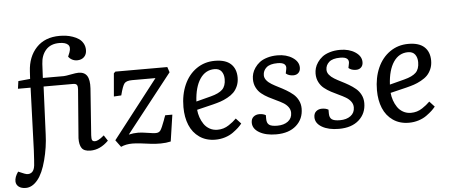

<svg xmlns="http://www.w3.org/2000/svg" viewBox="-101 -930 3059 1307"><g transform="rotate(-5 1428.5 -276.5)"><path d="M337.9 -733.9Q278.8 -733.9 246.3 -697.5Q213.9 -661.1 210.9 -602.1L206.1 -506.8H349.1Q361.3 -506.8 397.7 -513.9Q434.1 -521 450.2 -521Q491.2 -521 508.8 -493.7Q526.4 -466.3 522.9 -408.2L500 -89.8Q498.5 -65.9 502.9 -56.4Q507.3 -46.9 522.9 -46.9Q532.7 -46.9 545.2 -53.2Q557.6 -59.6 563.5 -64.2Q569.3 -68.8 585 -81.1L609.9 -43Q552.7 14.2 486.8 14.2Q442.9 14.2 427 -9Q411.1 -32.2 412.1 -77.1L438 -408.2Q439.9 -427.2 434.1 -437.7Q428.2 -448.2 408.2 -448.2H206.1L191.9 -122.1Q189 -35.6 165.8 52.7Q142.6 141.1 106.9 184.1Q69.8 229 25.9 229Q-4.4 229 -22 215.6Q-39.6 202.1 -41 180.2Q-42.5 149.4 -17.1 113.8L23.9 130.9Q51.3 142.1 71 130.1Q90.8 118.2 95.2 82Q98.1 55.7 102.1 -22.9L117.2 -448.2H30.8L38.1 -500L119.1 -507.8L122.1 -559.1Q127.4 -658.7 185.5 -720.5Q243.7 -782.2 344.2 -782.2Q366.2 -782.2 388.2 -779.3Q410.2 -776.4 433.6 -768.3Q457 -760.3 474.6 -748.3Q492.2 -736.3 503.7 -716.3Q515.1 -696.3 515.1 -670.9Q515.1 -641.1 497.1 -623.5Q479 -606 449.2 -606Q431.6 -606 415.8 -614Q399.9 -622.1 390.1 -636.2L401.9 -665Q414.6 -700.7 397 -717.3Q379.4 -733.9 337.9 -733.9Z M701.7 -506.8H1056.6L1068.8 -470.2L755.4 -71.8Q786.6 -79.1 819.8 -79.1Q842.3 -79.1 882.8 -72.5Q923.3 -65.9 938.5 -65.9Q961.4 -65.9 971.9 -81.1Q982.4 -96.2 1002 -148.9Q1003.9 -155.8 1005.4 -159.4Q1006.8 -163.1 1009.3 -169.4Q1011.7 -175.8 1013.7 -181.2H1062.5L1035.6 0Q1004.4 7.3 967 7.6Q929.7 7.8 900.4 3.9Q871.1 0 834.5 -4.4Q797.9 -8.8 774.4 -8.8Q729.5 -8.8 695.8 6.8L660.6 -41L969.7 -439H810.5Q771 -439 757.3 -422.4Q743.7 -405.8 727.5 -341.8L676.8 -338.9L690.4 -496.1Z M1382.3 -521Q1455.1 -521 1491.2 -487.5Q1527.3 -454.1 1527.3 -394Q1527.3 -362.3 1516.1 -336.4Q1504.9 -310.5 1487.8 -293.5Q1470.7 -276.4 1444.8 -262.5Q1418.9 -248.5 1396.2 -241Q1373.5 -233.4 1344.2 -226.1L1233.4 -199.2Q1235.8 -172.9 1244.4 -147.7Q1252.9 -122.6 1267.8 -100.6Q1282.7 -78.6 1306.6 -65.2Q1330.6 -51.8 1360.4 -51.8Q1381.3 -51.8 1400.9 -57.6Q1420.4 -63.5 1438.2 -75.4Q1456.1 -87.4 1465.6 -95.2Q1475.1 -103 1490.2 -117.2L1524.4 -80.1Q1513.2 -65.9 1499 -52.7Q1484.9 -39.6 1461.7 -22.7Q1438.5 -5.9 1406.7 4.2Q1375 14.2 1340.3 14.2Q1277.3 14.2 1231.9 -17.3Q1186.5 -48.8 1164.3 -102.3Q1142.1 -155.8 1142.1 -225.1Q1142.1 -310.5 1171.9 -377.7Q1201.7 -444.8 1256.6 -482.9Q1311.5 -521 1382.3 -521ZM1438.5 -391.1Q1438.5 -423.3 1422.9 -444.1Q1407.2 -464.8 1375 -464.8Q1313 -464.8 1275.9 -409.7Q1238.8 -354.5 1233.4 -255.9L1334.5 -282.2Q1389.6 -296.4 1414.1 -320.3Q1438.5 -344.2 1438.5 -391.1Z M1768.1 -43.9Q1813 -43.9 1841.1 -64.9Q1869.1 -85.9 1869.1 -123Q1869.1 -145 1856 -162.8Q1842.8 -180.7 1821.8 -193.1Q1800.8 -205.6 1775.1 -217.3Q1749.5 -229 1723.9 -242.7Q1698.2 -256.3 1677.2 -273.2Q1656.2 -290 1643.1 -315.7Q1629.9 -341.3 1629.9 -374Q1629.9 -392.6 1635.3 -411.6Q1640.6 -430.7 1654.3 -450.7Q1668 -470.7 1687.7 -486.1Q1707.5 -501.5 1739.3 -511.2Q1771 -521 1810.1 -521Q1870.6 -521 1912.8 -493.4Q1955.1 -465.8 1955.1 -424.8Q1955.1 -402.3 1941.9 -389.2Q1928.7 -376 1907.2 -376Q1875 -376 1856 -393.1L1861.8 -421.9Q1866.7 -443.4 1853.5 -455.6Q1840.3 -467.8 1806.2 -467.8Q1753.9 -467.8 1730 -446.5Q1706.1 -425.3 1706.1 -394Q1706.1 -375.5 1719 -359.4Q1731.9 -343.3 1752.9 -330.6Q1773.9 -317.9 1799.1 -305.4Q1824.2 -293 1849.6 -278.1Q1875 -263.2 1896 -245.6Q1917 -228 1929.9 -202.4Q1942.9 -176.8 1942.9 -146Q1942.9 -75.2 1893.1 -30.5Q1843.3 14.2 1755.9 14.2Q1685.1 14.2 1640.6 -11.7Q1596.2 -37.6 1596.2 -79.1Q1596.2 -105.5 1612.3 -119.1Q1628.4 -132.8 1651.9 -132.8Q1678.2 -132.8 1696.3 -122.1V-96.2Q1696.3 -67.9 1712.2 -55.9Q1728 -43.9 1768.1 -43.9Z M2196.3 -43.9Q2241.2 -43.9 2269.3 -64.9Q2297.4 -85.9 2297.4 -123Q2297.4 -145 2284.2 -162.8Q2271 -180.7 2250 -193.1Q2229 -205.6 2203.4 -217.3Q2177.7 -229 2152.1 -242.7Q2126.5 -256.3 2105.5 -273.2Q2084.5 -290 2071.3 -315.7Q2058.1 -341.3 2058.1 -374Q2058.1 -392.6 2063.5 -411.6Q2068.8 -430.7 2082.5 -450.7Q2096.2 -470.7 2116 -486.1Q2135.7 -501.5 2167.5 -511.2Q2199.2 -521 2238.3 -521Q2298.8 -521 2341.1 -493.4Q2383.3 -465.8 2383.3 -424.8Q2383.3 -402.3 2370.1 -389.2Q2356.9 -376 2335.4 -376Q2303.2 -376 2284.2 -393.1L2290 -421.9Q2294.9 -443.4 2281.7 -455.6Q2268.6 -467.8 2234.4 -467.8Q2182.1 -467.8 2158.2 -446.5Q2134.3 -425.3 2134.3 -394Q2134.3 -375.5 2147.2 -359.4Q2160.2 -343.3 2181.2 -330.6Q2202.1 -317.9 2227.3 -305.4Q2252.4 -293 2277.8 -278.1Q2303.2 -263.2 2324.2 -245.6Q2345.2 -228 2358.2 -202.4Q2371.1 -176.8 2371.1 -146Q2371.1 -75.2 2321.3 -30.5Q2271.5 14.2 2184.1 14.2Q2113.3 14.2 2068.8 -11.7Q2024.4 -37.6 2024.4 -79.1Q2024.4 -105.5 2040.5 -119.1Q2056.6 -132.8 2080.1 -132.8Q2106.4 -132.8 2124.5 -122.1V-96.2Q2124.5 -67.9 2140.4 -55.9Q2156.2 -43.9 2196.3 -43.9Z M2704.6 -521Q2777.3 -521 2813.5 -487.5Q2849.6 -454.1 2849.6 -394Q2849.6 -362.3 2838.4 -336.4Q2827.1 -310.5 2810.1 -293.5Q2793 -276.4 2767.1 -262.5Q2741.2 -248.5 2718.5 -241Q2695.8 -233.4 2666.5 -226.1L2555.7 -199.2Q2558.1 -172.9 2566.7 -147.7Q2575.2 -122.6 2590.1 -100.6Q2605 -78.6 2628.9 -65.2Q2652.8 -51.8 2682.6 -51.8Q2703.6 -51.8 2723.1 -57.6Q2742.7 -63.5 2760.5 -75.4Q2778.3 -87.4 2787.8 -95.2Q2797.4 -103 2812.5 -117.2L2846.7 -80.1Q2835.4 -65.9 2821.3 -52.7Q2807.1 -39.6 2783.9 -22.7Q2760.7 -5.9 2729 4.2Q2697.3 14.2 2662.6 14.2Q2599.6 14.2 2554.2 -17.3Q2508.8 -48.8 2486.6 -102.3Q2464.4 -155.8 2464.4 -225.1Q2464.4 -310.5 2494.1 -377.7Q2523.9 -444.8 2578.9 -482.9Q2633.8 -521 2704.6 -521ZM2760.7 -391.1Q2760.7 -423.3 2745.1 -444.1Q2729.5 -464.8 2697.3 -464.8Q2635.3 -464.8 2598.1 -409.7Q2561 -354.5 2555.7 -255.9L2656.7 -282.2Q2711.9 -296.4 2736.3 -320.3Q2760.7 -344.2 2760.7 -391.1Z"/></g></svg>

Font: Literata Book
Style: Italic
Weight: 400
Italic angle: -3°
Designer: Latin by Veronika Burian and Jose Scaglione. Greek by Irene Vlachou. Cyrillic by Vera Evstafieva
Foundry: TypeTogether
Version: Version 1.003;PS 001.003;hotconv 1.0.88;makeotf.lib2.5.64775